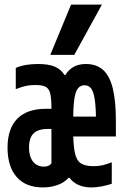

<svg xmlns="http://www.w3.org/2000/svg" viewBox="-20 -810 540 840"><path d="M168 10Q93 10 53 -35.5Q13 -81 13 -164Q13 -247 55.5 -290.5Q98 -334 181 -334H230V-246H190Q147 -246 127 -226.5Q107 -207 107 -165Q107 -125 124.5 -103Q142 -81 173 -81Q183 -81 191.5 -84.5Q200 -88 205 -95V-337Q205 -380 199.5 -401.5Q194 -423 179.5 -430.5Q165 -438 135 -438Q113 -438 95 -434.5Q77 -431 49 -420V-513Q70 -522 94 -526Q118 -530 147 -530Q192 -530 219.5 -518.5Q247 -507 262 -482H266Q281 -506 303 -518Q325 -530 356 -530Q402 -530 431 -504Q460 -478 473.5 -423Q487 -368 487 -280V-213H276V-300H411L400 -266V-276Q400 -336 395 -371.5Q390 -407 379.5 -422Q369 -437 350 -437Q331 -437 320 -422Q309 -407 304.5 -371.5Q300 -336 300 -276V-245Q300 -179 307 -144Q314 -109 333 -96Q352 -83 389 -83Q411 -83 428.5 -87Q446 -91 469 -100V-6Q448 1 424.5 5.5Q401 10 380 10Q348 10 324 -0.5Q300 -11 284 -32H280Q261 -11 231.5 -0.5Q202 10 168 10ZM305 -570H200L291 -790H426Z"/></svg>

Font: M PLUS 1 Code Medium
Style: Regular
Weight: 500
Designer: Coji Morishita
Foundry: UNDERFOREST DESIGN
Version: Version 1.002